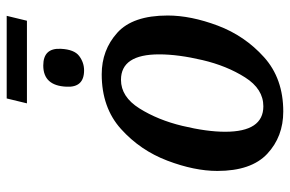

<svg xmlns="http://www.w3.org/2000/svg" viewBox="-170 -708 887 588"><g transform="rotate(-90 274.0 -413.5)"><path d="M227 10Q328 10 393.5 -49Q459 -108 490 -190.5Q521 -273 521 -344Q521 -451 468 -498.5Q415 -546 341 -546Q239 -546 173.5 -487Q108 -428 76.5 -345Q45 -262 45 -192Q45 -88 97.5 -39Q150 10 227 10ZM243 -51Q165 -51 165 -168Q165 -224 183 -299Q201 -374 236.5 -430.5Q272 -487 324 -487Q402 -487 402 -370Q402 -312 384.5 -237.5Q367 -163 331.5 -107Q296 -51 243 -51ZM252 -775H505L520 -837H267ZM353 -600Q377 -600 397 -615Q417 -630 419 -671Q422 -725 368 -725Q306 -725 303 -654Q300 -600 353 -600Z"/></g></svg>

Font: Noto Serif SemiCondensed Semi
Style: Italic
Weight: 600
Width: 4
Italic angle: -12°
Designer: Monotype Design Team
Foundry: Monotype Imaging Inc.
Version: Version 1.901